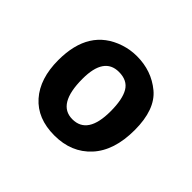

<svg xmlns="http://www.w3.org/2000/svg" viewBox="-94 -731 595 595"><g transform="rotate(45 203.0 -433.5)"><path d="M136 -442Q136 -331 202.5 -331Q269 -331 269 -432Q269 -485 253.5 -511Q238 -537 201 -537Q136 -537 136 -442ZM42 -430Q42 -566 150 -602Q177 -611 206 -611Q270 -611 316.5 -572.5Q363 -534 363 -444Q363 -354 318 -305Q273 -256 198.5 -256Q124 -256 83 -302.5Q42 -349 42 -430Z"/></g></svg>

Font: Bree Serif
Style: Regular
Weight: 400
Designer: Veronika Burian, Jos Scaglione
Foundry: TypeTogether
Version: Version 1.001